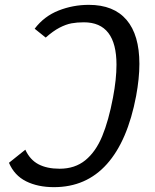

<svg xmlns="http://www.w3.org/2000/svg" viewBox="-20 -754 640 792"><path d="M17 -82.5 84.5 -136.5Q103.5 -95 138.5 -76.5Q173.5 -58 226 -58Q289 -58 332 -93Q375 -128 401.5 -192Q428 -256 446 -351Q460.5 -427.5 460.5 -487Q460.5 -662 326 -662Q298 -662 275 -657.8Q252 -653.5 225.5 -639.8Q199 -626 168.5 -599L123 -635.5Q162 -687 221.5 -710.5Q281 -734 346.5 -734Q449 -734 502 -672Q555 -610 555 -490.5Q555 -431 541.5 -358Q506.5 -173 421.2 -77.5Q336 18 202.5 18Q136 18 87.5 -6.2Q39 -30.5 17 -82.5Z"/></svg>

Font: JuliaMono
Style: Italic
Weight: 400
Italic angle: -9°
Monospace: yes
Designer: cormullion
Foundry: corm
Version: Version 0.057; ttfautohint (v1.8.4)